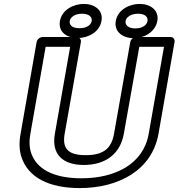

<svg xmlns="http://www.w3.org/2000/svg" viewBox="-20 -925 911 980"><path d="M396 -15C248 -15 166 -65 139 -144C130 -171 128 -204 135 -242L213 -686H338L260 -242C242 -140 297 -83 408 -83C519 -83 594 -140 612 -242L691 -686H817L739 -242C712 -87 567 -15 396 -15ZM789 -242 871 -711C873 -722 866 -736 851 -736H674C663 -736 648 -726 645 -711L562 -242C549 -168 509 -133 417 -133C326 -133 297 -168 310 -242L393 -711C395 -722 387 -736 372 -736H197C186 -736 170 -726 167 -711L85 -242C77 -197 78 -157 90 -122C124 -20 229 35 387 35C585 35 756 -56 789 -242ZM386 -781C346 -781 333 -799 336 -818C339 -836 360 -855 399 -855C437 -855 451 -836 448 -818C445 -799 425 -781 386 -781ZM377 -731C430 -731 488 -761 498 -818C508 -874 461 -905 408 -905C355 -905 296 -875 286 -818C276 -760 323 -731 377 -731ZM671 -780C632 -780 618 -799 621 -818C624 -836 646 -855 685 -855C723 -855 736 -836 733 -818C730 -799 709 -780 671 -780ZM663 -730C716 -730 773 -762 783 -818C793 -874 746 -905 693 -905C640 -905 581 -875 571 -818C561 -761 609 -730 663 -730Z"/></svg>

Font: Asimov
Style: XWidOuIt
Weight: 500
Designer: Google
Version: Version 2.000980; 2014